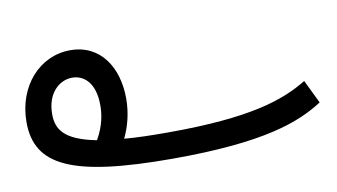

<svg xmlns="http://www.w3.org/2000/svg" viewBox="-47 -419 935 533"><g transform="rotate(-10 420.5 -152.0)"><path d="M402 21C663 21 764 -19 831 -62L799 -128C730 -86 634 -53 401 -53C354 -53 313 -54 279 -57C294 -88 304 -125 304 -166C304 -254 259 -325 174 -325C87 -325 20 -250 20 -149C20 -26 119 21 402 21ZM94 -159C94 -218 130 -249 166 -249C198 -249 230 -225 230 -160C230 -137 226 -104 204 -66C112 -84 94 -117 94 -159Z"/></g></svg>

Font: Noto Sans Arabic ExtCond
Style: Regular
Weight: 400
Width: 2
Designer: Monotype Design Team, Nadine Chahine, Nizar Qandah and Khaled Hosny
Foundry: Monotype Imaging Inc.
Version: Version 2.012